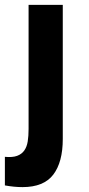

<svg xmlns="http://www.w3.org/2000/svg" viewBox="-26 -545 363 786"><path d="M91 -525H231V24Q231 119 192 170Q153 221 66 221Q32 221 -6 214V97Q25 100 44 93Q63 86 73.5 71Q84 56 87.5 34Q91 12 91 -17Z"/></svg>

Font: PT Sans Caption
Style: Bold
Weight: 700
Designer: A.Korolkova, O.Umpeleva, V.Yefimov
Foundry: ParaType Ltd
Version: Version 2.003W OFL